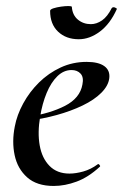

<svg xmlns="http://www.w3.org/2000/svg" viewBox="-20 -604 407 636"><path d="M158 12Q102 12 70 -16.5Q38 -45 28.5 -90Q19 -135 29 -185Q36 -223 57 -261.5Q78 -300 109.5 -331Q141 -362 181 -380.5Q221 -399 267 -399Q306 -399 325.5 -385Q345 -371 342 -345Q339 -320 315.5 -296.5Q292 -273 253.5 -254.5Q215 -236 168 -223Q121 -210 71 -204L73 -217Q146 -228 195.5 -253.5Q245 -279 253 -324Q258 -348 247 -360Q236 -372 217 -372Q191 -372 170 -351.5Q149 -331 134.5 -296Q120 -261 113 -218Q104 -165 111.5 -122.5Q119 -80 144 -54.5Q169 -29 210 -29Q231 -29 256 -36Q281 -43 304 -60Q306 -62 309.5 -58Q313 -54 311 -52Q273 -17 234 -2.5Q195 12 158 12ZM241 -474Q199 -474 172.5 -499Q146 -524 146 -568Q146 -573 157 -576.5Q168 -580 182 -582Q196 -584 207 -584Q218 -584 218 -581Q220 -554 238 -539Q256 -524 281 -524Q300 -524 318 -536.5Q336 -549 350 -577Q354 -582 361 -579Q368 -576 367 -574Q345 -525 311 -499.5Q277 -474 241 -474Z"/></svg>

Font: Cormorant Light SemiBold
Style: Italic
Weight: 600
Italic angle: -10°
Version: Version 4.000